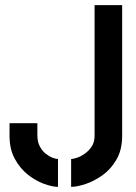

<svg xmlns="http://www.w3.org/2000/svg" viewBox="-20 -720 528 745"><path d="M256 5V-103Q263 -103 277.5 -107.5Q292 -112 308 -123Q324 -134 335.5 -151Q347 -168 347 -193V-700H454V-193Q454 -139 432 -101Q410 -63 377.5 -40Q345 -17 312 -6Q279 5 256 5ZM205 5Q183 5 151 -6.5Q119 -18 88.5 -42Q58 -66 37.5 -103.5Q17 -141 17 -193V-242H125V-195Q125 -170 134.5 -152Q144 -134 157.5 -123.5Q171 -113 184 -108Q197 -103 205 -103Z"/></svg>

Font: Stick No Bills ExtraLight SemiBold
Style: Regular
Weight: 600
Version: Version 2.000